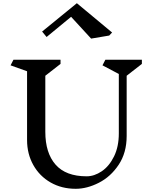

<svg xmlns="http://www.w3.org/2000/svg" viewBox="-20 -1159 938 1199"><path d="M771 -686V-310Q771 -205 721 -130Q671 -55 597 -17.5Q523 20 453 20Q365 20 296 -19.5Q227 -59 188 -128.5Q149 -198 149 -285V-714L46 -751L64 -786H358V-760L263 -686V-336Q263 -204 327 -131Q391 -58 521 -58Q569 -58 615.5 -89.5Q662 -121 692 -182Q722 -243 722 -326V-697L620 -751L638 -786H866V-760ZM662 -937 549 -918 424 -1054 271 -928 243 -962 460 -1139 680 -956Z"/></svg>

Font: Inknut Antiqua Light
Style: Regular
Weight: 300
Designer: Claus Eggers Sørensen
Foundry: Claus Eggers Sørensen
Version: Version 1.003; ttfautohint (v1.8.2) -l 8 -r 50 -G 200 -x 14 